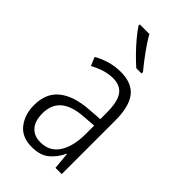

<svg xmlns="http://www.w3.org/2000/svg" viewBox="-239 -834 912 912"><g transform="rotate(45 217.5 -377.5)"><path d="M219 -542Q295 -542 329.5 -497.5Q364 -453 364 -359V0H322L314 -85H312Q293 -44 261 -17Q229 10 172 10Q106 10 72.5 -33Q39 -76 39 -139Q39 -219 90.5 -260.5Q142 -302 238 -309L309 -314V-355Q309 -431 286 -463Q263 -495 214 -495Q161 -495 99 -461L81 -504Q112 -522 147 -532Q182 -542 219 -542ZM244 -267Q95 -257 95 -140Q95 -88 119 -61.5Q143 -35 185 -35Q247 -35 278.5 -84Q310 -133 310 -216V-272ZM188 -765Q208 -729 238 -688Q268 -647 294 -616V-606H259Q237 -625 211 -651.5Q185 -678 161.5 -706Q138 -734 123 -757V-765Z"/></g></svg>

Font: Noto Sans Ethiopic Condensed Light
Style: Regular
Weight: 300
Width: 3
Designer: Monotype Design Team
Foundry: Monotype Imaging Inc.
Version: Version 2.102; ttfautohint (v1.8.4.7-5d5b)